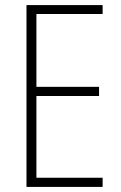

<svg xmlns="http://www.w3.org/2000/svg" viewBox="-20 -734 475 754"><path d="M383 0H84V-714H383V-679H123V-393H369V-357H123V-36H383Z"/></svg>

Font: Noto Sans Khmer UI Condensed ExtraLight
Style: Regular
Weight: 200
Width: 3
Designer: Danh Hong and the Monotype Design Team
Foundry: Monotype Imaging Inc.
Version: Version 2.002; ttfautohint (v1.8.4.7-5d5b)